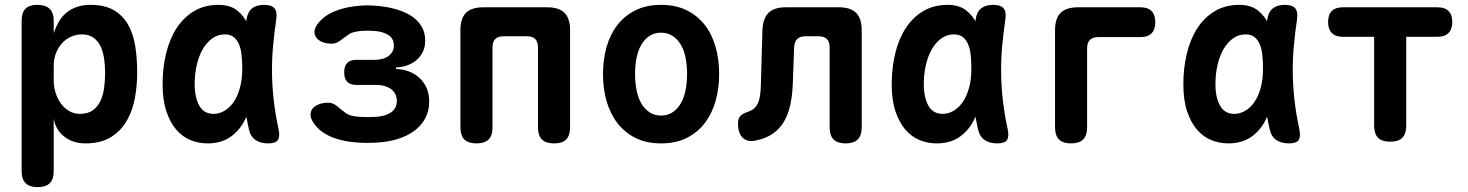

<svg xmlns="http://www.w3.org/2000/svg" viewBox="-20 -580 6040 790"><path d="M133.6 -560Q167.1 -560 184.1 -543.9Q201 -527.9 201 -495.1V-443.7Q209.3 -468 221.4 -489.4Q233.5 -510.8 251.5 -526.3Q269.5 -541.9 294.6 -550.9Q319.7 -560 353.6 -560Q411.1 -560 448.4 -538.1Q485.7 -516.2 507.1 -478.4Q528.4 -440.6 536.5 -389.8Q544.5 -338.9 544.5 -281.4Q544.5 -230.9 535.5 -179Q526.4 -127.1 502.7 -85Q478.9 -42.9 437.5 -16.4Q396.1 10 331 10Q280.9 10 245.1 -17.4Q209.3 -44.8 201 -91.9V124Q201 157.5 184.8 173.7Q168.5 190 135 190Q101.5 190 85.2 173.7Q69 157.5 69 124V-495.1Q69 -527.9 84.5 -543.9Q100.1 -560 133.6 -560ZM317.3 -438.5Q293.8 -438.5 272.3 -428.9Q250.8 -419.3 235.3 -402.1Q219.8 -385 210.4 -361.4Q201 -337.9 201 -309.7V-248.7Q201 -223.3 208.6 -198.8Q216.2 -174.2 230.1 -154.7Q244 -135.2 264.1 -123.4Q284.1 -111.5 308.3 -111.5Q342.2 -111.5 362.6 -126.7Q383.1 -141.9 394.1 -166.5Q405.2 -191.1 408.8 -221.3Q412.5 -251.4 412.5 -280.3Q412.5 -309.5 408.5 -337.7Q404.6 -366 394.2 -388.4Q383.8 -410.8 364.9 -424.6Q346.1 -438.5 317.3 -438.5Z M833.6 10Q797.6 10 764.3 -3.4Q731.1 -16.8 705.6 -46.1Q680.2 -75.3 664.6 -121.6Q649 -167.8 649 -233.8Q649 -301.4 663.7 -361.2Q678.4 -420.9 707.2 -465Q736.1 -509.1 779.2 -534.6Q822.4 -560 879 -560Q926.3 -560 955.4 -537.3Q984.5 -514.5 1000.8 -477.7Q1017.1 -440.9 1022.5 -394.3Q1028 -347.7 1028 -301Q1028 -234.1 1017.4 -177.2Q1006.8 -120.4 983.4 -78.6Q960 -36.8 923.2 -13.4Q886.4 10 833.6 10ZM858.7 -111.5Q881.3 -111.5 902.5 -123.5Q923.8 -135.4 940.3 -158.8Q956.9 -182.1 966.8 -217.1Q976.8 -252.1 976.8 -298.9Q976.8 -326.4 974.2 -351.7Q971.7 -377.1 964 -396.2Q956.4 -415.3 942.4 -426.9Q928.4 -438.5 905.2 -438.5Q876.3 -438.5 853.5 -422.1Q830.7 -405.8 814.6 -378.1Q798.4 -350.4 789.7 -313.2Q781 -276 781 -233.9Q781 -179 800 -145.3Q819 -111.5 858.7 -111.5ZM994.4 -500.6Q999.1 -531.2 1017.3 -545.6Q1035.6 -560 1066.4 -560Q1097.4 -560 1109.4 -545.6Q1121.3 -531.3 1116.6 -500.6Q1108.7 -445.8 1103.7 -392.1Q1098.7 -338.5 1099.2 -283.5Q1099.6 -228.5 1106 -170.5Q1112.4 -112.5 1126.3 -48Q1132.7 -17.6 1123.3 -3.8Q1113.9 10 1083.2 10Q1051.8 10 1031.1 -4.2Q1010.5 -18.3 1004.1 -48Q989.9 -112.5 983.6 -170.5Q977.4 -228.5 977.1 -283.5Q976.8 -338.5 981.8 -392.1Q986.8 -445.8 994.4 -500.6Z M1286.9 -481.4Q1311.8 -515.2 1358.2 -534.1Q1404.6 -553 1467.9 -557Q1480.6 -558 1493.1 -558Q1505.7 -558 1518.4 -557Q1565.5 -554 1604.7 -543.4Q1643.8 -532.9 1671.4 -515Q1699 -497.2 1714.3 -471.7Q1729.5 -446.2 1729.5 -413.3Q1729.5 -365.6 1696.4 -335.3Q1663.3 -305 1609.5 -302.4V-296.3Q1671.6 -293.4 1708.8 -256.6Q1746 -219.8 1746 -161.9Q1746 -124.2 1730.1 -94Q1714.2 -63.8 1685.3 -42.1Q1656.3 -20.4 1615.9 -7.9Q1575.4 4.7 1526 7Q1509.5 8 1492.9 8Q1476.2 8 1459.7 7Q1392.5 3.7 1343.4 -16.7Q1294.4 -37.2 1269.8 -75.2Q1258.2 -91.7 1257.8 -106.5Q1257.4 -121.4 1265.6 -132.4Q1273.9 -143.4 1290.8 -150.4Q1307.7 -157.3 1331.4 -157.3Q1341.6 -157.3 1349.8 -153.7Q1357.9 -150.1 1365.1 -144.9Q1372.2 -139.6 1379.4 -133Q1386.5 -126.5 1395.4 -120.6Q1405.7 -110.5 1421.8 -105.5Q1437.8 -100.5 1459.7 -99.2Q1476.2 -98.2 1492.9 -98.2Q1509.5 -98.2 1526 -99.2Q1566.1 -101.5 1589.4 -118Q1612.8 -134.4 1612.8 -165Q1612.8 -195.5 1589.4 -213Q1566.1 -230.6 1526 -230.6H1447.8Q1421.5 -230.6 1408.9 -243.2Q1396.2 -255.9 1396.2 -282.2Q1396.2 -308.5 1408.9 -321.2Q1421.5 -333.8 1447.8 -333.8H1520.9Q1557.7 -333.8 1579.1 -349.9Q1600.5 -366 1600.5 -392.9Q1600.5 -420.9 1578.4 -435.7Q1556.3 -450.5 1518.4 -452.8Q1505.7 -453.8 1493.1 -453.8Q1480.6 -453.8 1467.9 -452.8Q1449.2 -451.5 1435 -447.5Q1420.7 -443.6 1411.8 -436Q1402.3 -430.1 1394.5 -423.9Q1386.7 -417.7 1379.4 -412.6Q1372.1 -407.5 1364 -403.9Q1355.8 -400.3 1345.9 -400.3Q1322.2 -400.3 1305.8 -407.2Q1289.4 -414.2 1281.3 -425.2Q1273.2 -436.2 1274.1 -451.1Q1275 -465.9 1286.9 -481.4Z M1940.6 10Q1906.9 10 1890.6 -6.1Q1874.4 -22.3 1874.4 -56V-456Q1874.4 -504.2 1897.3 -527.1Q1920.2 -550 1968.4 -550H2231.6Q2279.8 -550 2302.7 -527.1Q2325.6 -504.2 2325.6 -456V-56Q2325.6 -22.3 2309.5 -6.1Q2293.4 10 2259.8 10Q2226.1 10 2209.8 -6.1Q2193.6 -22.3 2193.6 -56V-383.9Q2193.6 -408.1 2182.2 -419.5Q2170.8 -430.9 2146.6 -430.9H2053.4Q2029.2 -430.9 2017.8 -419.5Q2006.4 -408.1 2006.4 -383.9V-56Q2006.4 -22.3 1990.3 -6.1Q1974.2 10 1940.6 10Z M2700 10Q2639.2 10 2594.4 -12.6Q2549.6 -35.1 2519.8 -74.2Q2490.1 -113.2 2475.5 -165Q2461 -216.8 2461 -275.3Q2461 -333.8 2475.4 -385.4Q2489.8 -437.1 2519.5 -476Q2549.3 -514.9 2594.2 -537.4Q2639.2 -560 2700 -560Q2761.1 -560 2806.1 -537.4Q2851 -514.9 2880.6 -476.3Q2910.2 -437.8 2924.6 -386.1Q2939 -334.5 2939 -275.3Q2939 -216.8 2924.5 -165Q2909.9 -113.2 2880.3 -74.2Q2850.7 -35.1 2805.8 -12.6Q2760.8 10 2700 10ZM2700 -104.5Q2727.3 -104.5 2747.5 -118Q2767.8 -131.4 2781.1 -154.5Q2794.5 -177.5 2800.7 -208.8Q2807 -240 2807 -275.3Q2807 -311.3 2800.9 -342.2Q2794.8 -373.2 2781.4 -395.9Q2768.1 -418.6 2747.8 -432Q2727.6 -445.5 2700 -445.5Q2672.4 -445.5 2652.2 -432Q2631.9 -418.6 2618.6 -395.5Q2605.2 -372.5 2599.1 -341.4Q2593 -310.3 2593 -275Q2593 -239.7 2599.3 -208.6Q2605.5 -177.5 2618.9 -154.5Q2632.2 -131.4 2652.5 -118Q2672.7 -104.5 2700 -104.5Z M3117.1 -456Q3119.1 -504 3141.9 -527Q3164.8 -550 3212.8 -550H3431.6Q3479.6 -550 3502.6 -527Q3525.6 -504 3525.6 -456V-56Q3525.6 -22.5 3509.4 -6.3Q3493.1 10 3459.6 10Q3426.1 10 3409.8 -6.3Q3393.6 -22.5 3393.6 -56V-383.9Q3393.6 -408.1 3382.2 -419.5Q3370.8 -430.9 3346.6 -430.9H3295.4Q3271.2 -430.9 3259.8 -419.1Q3248.4 -407.4 3247.4 -383.9L3242.1 -237.2Q3240.4 -188.8 3231.9 -149.3Q3223.4 -109.8 3206 -80Q3188.5 -50.2 3160.9 -30.7Q3133.2 -11.2 3093.2 -2.5Q3056.9 6.4 3036.7 -12.5Q3016.5 -31.3 3016.5 -72.4Q3016.5 -91.5 3025.9 -102.3Q3035.3 -113 3058.8 -120.4Q3075.7 -126.3 3085.9 -136.8Q3096.1 -147.3 3101.4 -162.8Q3106.7 -178.2 3108.6 -197.1Q3110.5 -216.1 3110.8 -237.2Z M3833.6 10Q3797.6 10 3764.3 -3.4Q3731.1 -16.8 3705.6 -46.1Q3680.2 -75.3 3664.6 -121.6Q3649 -167.8 3649 -233.8Q3649 -301.4 3663.7 -361.2Q3678.4 -420.9 3707.2 -465Q3736.1 -509.1 3779.2 -534.6Q3822.4 -560 3879 -560Q3926.3 -560 3955.4 -537.3Q3984.5 -514.5 4000.8 -477.7Q4017.1 -440.9 4022.5 -394.3Q4028 -347.7 4028 -301Q4028 -234.1 4017.4 -177.2Q4006.8 -120.4 3983.4 -78.6Q3960 -36.8 3923.2 -13.4Q3886.4 10 3833.6 10ZM3858.7 -111.5Q3881.3 -111.5 3902.5 -123.5Q3923.8 -135.4 3940.3 -158.8Q3956.9 -182.1 3966.8 -217.1Q3976.8 -252.1 3976.8 -298.9Q3976.8 -326.4 3974.2 -351.7Q3971.7 -377.1 3964 -396.2Q3956.4 -415.3 3942.4 -426.9Q3928.4 -438.5 3905.2 -438.5Q3876.3 -438.5 3853.5 -422.1Q3830.7 -405.8 3814.6 -378.1Q3798.4 -350.4 3789.7 -313.2Q3781 -276 3781 -233.9Q3781 -179 3800 -145.3Q3819 -111.5 3858.7 -111.5ZM3994.4 -500.6Q3999.1 -531.2 4017.3 -545.6Q4035.6 -560 4066.4 -560Q4097.4 -560 4109.4 -545.6Q4121.3 -531.3 4116.6 -500.6Q4108.7 -445.8 4103.7 -392.1Q4098.7 -338.5 4099.2 -283.5Q4099.6 -228.5 4106 -170.5Q4112.4 -112.5 4126.3 -48Q4132.7 -17.6 4123.3 -3.8Q4113.9 10 4083.2 10Q4051.8 10 4031.1 -4.2Q4010.5 -18.3 4004.1 -48Q3989.9 -112.5 3983.6 -170.5Q3977.4 -228.5 3977.1 -283.5Q3976.8 -338.5 3981.8 -392.1Q3986.8 -445.8 3994.4 -500.6Z M4387 10Q4353.5 10 4337.2 -6.3Q4321 -22.5 4321 -56V-456Q4321 -504 4344 -527Q4367 -550 4415 -550H4672.2Q4702.7 -550 4718.1 -534.6Q4733.5 -519.2 4733.5 -488.7Q4733.5 -458.2 4718.1 -442.8Q4702.7 -427.4 4672.2 -427.4H4500Q4476.5 -427.4 4464.8 -416Q4453 -404.6 4453 -380.4V-56Q4453 -22.5 4436.8 -6.3Q4420.5 10 4387 10Z M5033.6 10Q4997.6 10 4964.3 -3.4Q4931.1 -16.8 4905.6 -46.1Q4880.2 -75.3 4864.6 -121.6Q4849 -167.8 4849 -233.8Q4849 -301.4 4863.7 -361.2Q4878.4 -420.9 4907.2 -465Q4936.1 -509.1 4979.2 -534.6Q5022.4 -560 5079 -560Q5126.3 -560 5155.4 -537.3Q5184.5 -514.5 5200.8 -477.7Q5217.1 -440.9 5222.5 -394.3Q5228 -347.7 5228 -301Q5228 -234.1 5217.4 -177.2Q5206.8 -120.4 5183.4 -78.6Q5160 -36.8 5123.2 -13.4Q5086.4 10 5033.6 10ZM5058.7 -111.5Q5081.3 -111.5 5102.5 -123.5Q5123.8 -135.4 5140.3 -158.8Q5156.9 -182.1 5166.8 -217.1Q5176.8 -252.1 5176.8 -298.9Q5176.8 -326.4 5174.2 -351.7Q5171.7 -377.1 5164 -396.2Q5156.4 -415.3 5142.4 -426.9Q5128.4 -438.5 5105.2 -438.5Q5076.3 -438.5 5053.5 -422.1Q5030.7 -405.8 5014.6 -378.1Q4998.4 -350.4 4989.7 -313.2Q4981 -276 4981 -233.9Q4981 -179 5000 -145.3Q5019 -111.5 5058.7 -111.5ZM5194.4 -500.6Q5199.1 -531.2 5217.3 -545.6Q5235.6 -560 5266.4 -560Q5297.4 -560 5309.4 -545.6Q5321.3 -531.3 5316.6 -500.6Q5308.7 -445.8 5303.7 -392.1Q5298.7 -338.5 5299.2 -283.5Q5299.6 -228.5 5306 -170.5Q5312.4 -112.5 5326.3 -48Q5332.7 -17.6 5323.3 -3.8Q5313.9 10 5283.2 10Q5251.8 10 5231.1 -4.2Q5210.5 -18.3 5204.1 -48Q5189.9 -112.5 5183.6 -170.5Q5177.4 -228.5 5177.1 -283.5Q5176.8 -338.5 5181.8 -392.1Q5186.8 -445.8 5194.4 -500.6Z M5634 -428.5H5505.6Q5475.8 -428.5 5460.1 -444.1Q5444.5 -459.8 5444.5 -489.6Q5444.5 -519.4 5459.8 -534.7Q5475.1 -550 5504.9 -550H5895.1Q5924.9 -550 5940.2 -534.7Q5955.5 -519.4 5955.5 -489.6Q5955.5 -459.8 5939.9 -444.1Q5924.2 -428.5 5894.4 -428.5H5766V-63Q5766 -29.3 5749.9 -13.1Q5733.8 3 5700.2 3Q5666.5 3 5650.2 -13.1Q5634 -29.3 5634 -63Z"/></svg>

Font: Maple Mono
Style: Regular
Weight: 400
Monospace: yes
Designer: subframe7536
Version: Version 7.300